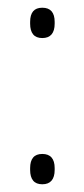

<svg xmlns="http://www.w3.org/2000/svg" viewBox="-20 -470 218 497"><path d="M89.5 7Q73.5 7 65.8 -2.5Q58 -12 58 -30V-35Q58 -53 65.8 -62.2Q73.5 -71.5 89.5 -71.5Q105.5 -71.5 113.5 -62.2Q121.5 -53 121.5 -35V-30Q121.5 -12 113.5 -2.5Q105.5 7 89.5 7ZM89.5 -371.5Q73.5 -371.5 65.8 -381Q58 -390.5 58 -408.5V-413.5Q58 -431.5 65.8 -440.8Q73.5 -450 89.5 -450Q105.5 -450 113.5 -440.8Q121.5 -431.5 121.5 -413.5V-408.5Q121.5 -390.5 113.5 -381Q105.5 -371.5 89.5 -371.5Z"/></svg>

Font: Anek Gurmukhi ExtraLight
Style: Regular
Weight: 250
Designer: Sarang Kulkarni (Gurmukhi), Yesha Goshar (Latin)
Foundry: Ek Type
Version: Version 1.003